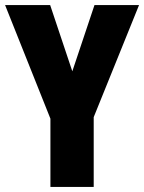

<svg xmlns="http://www.w3.org/2000/svg" viewBox="-20 -734 566 754"><path d="M264 -454 177 -714H0L178 -268V0H348V-274L526 -714H351Z"/></svg>

Font: Noto Sans Oriya ExtCond Blk
Style: Regular
Weight: 900
Width: 2
Designer: Amélie Bonet and Sol Matas
Foundry: Google LLC
Version: Version 2.006